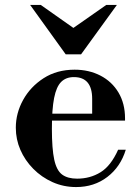

<svg xmlns="http://www.w3.org/2000/svg" viewBox="-20 -744 566 777"><path d="M288 13Q237 13 192.5 -7Q148 -27 114.5 -61Q81 -95 62.5 -137.5Q44 -180 44 -227Q44 -286 73.5 -339.5Q103 -393 156.5 -427.5Q210 -462 282 -462Q340 -462 386.5 -438Q433 -414 459.5 -369.5Q486 -325 486 -265V-256H146V-284H353V-344Q353 -432 279 -432Q247 -432 227.5 -412.5Q208 -393 199 -347.5Q190 -302 190 -223Q190 -142 199.5 -98Q209 -54 231.5 -37.5Q254 -21 292 -21Q345 -21 387 -47Q429 -73 458 -138H489Q468 -69 414.5 -28Q361 13 288 13ZM246 -524 102 -724H145L277 -631L410 -724H453L308 -524Z"/></svg>

Font: Libre Bodoni SemiBold
Style: Regular
Weight: 600
Designer: Pablo Impallari, Rodrigo Fuenzalida
Foundry: Impallari Type
Version: Version 2.005;gftools[0.9.23]